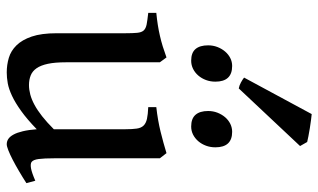

<svg xmlns="http://www.w3.org/2000/svg" viewBox="-211 -737 963 581"><g transform="rotate(90 270.5 -446.5)"><path d="M534.2 -44.9Q516.1 -33.2 497.8 -22.5Q479.5 -11.7 463.4 -3.4Q447.3 4.9 434.8 9.8Q422.4 14.6 416.5 14.6Q407.7 14.6 400.4 9.8Q393.1 4.9 387.2 -5.9Q381.3 -16.6 377.2 -33.9Q373 -51.3 371.1 -76.2Q340.8 -46.9 315.9 -29.1Q291 -11.2 270.3 -1.5Q249.5 8.3 232.2 11.5Q214.8 14.6 199.2 14.6Q176.3 14.6 155 8.3Q133.8 2 117.2 -14.9Q100.6 -31.7 90.6 -61Q80.6 -90.3 80.6 -136.2V-343.8Q80.6 -367.2 79.3 -380.1Q78.1 -393.1 72.3 -399.7Q66.4 -406.2 54 -408.7Q41.5 -411.1 19 -413.6V-438Q38.6 -439.9 55.7 -442.6Q72.8 -445.3 88.6 -449Q104.5 -452.6 120.4 -457.5Q136.2 -462.4 153.8 -468.8L168.5 -448.7V-164.6Q168.5 -131.3 173.1 -109.9Q177.7 -88.4 186.5 -75.7Q195.3 -63 208.3 -57.9Q221.2 -52.7 237.3 -52.7Q251 -52.7 265.9 -56.6Q280.8 -60.5 297.1 -69.3Q313.5 -78.1 331.8 -92.5Q350.1 -106.9 371.1 -127.9V-343.8Q371.1 -365.7 369.1 -378.9Q367.2 -392.1 360.1 -399.4Q353 -406.7 339.8 -409.7Q326.7 -412.6 304.2 -413.6V-438Q343.8 -442.4 378.4 -450.9Q413.1 -459.5 443.4 -468.8L459 -448.7V-128.9Q459 -98.6 461.2 -82Q463.4 -65.4 470.2 -60.5Q476.1 -56.6 489 -58.8Q502 -61 526.9 -71.8ZM425.8 -616.7Q425.8 -601.6 420.9 -588.4Q416 -575.2 407.5 -565.2Q398.9 -555.2 387.5 -549.3Q376 -543.5 362.8 -543.5Q338.9 -543.5 327.4 -556.6Q315.9 -569.8 315.9 -594.7Q315.9 -609.9 321 -623Q326.2 -636.2 334.7 -646.2Q343.3 -656.2 354.7 -661.9Q366.2 -667.5 378.9 -667.5Q425.8 -667.5 425.8 -616.7ZM227.1 -616.7Q227.1 -601.6 222.2 -588.4Q217.3 -575.2 208.7 -565.2Q200.2 -555.2 188.5 -549.3Q176.8 -543.5 163.6 -543.5Q139.6 -543.5 128.4 -556.6Q117.2 -569.8 117.2 -594.7Q117.2 -609.9 122.3 -623Q127.4 -636.2 136 -646.2Q144.5 -656.2 155.8 -661.9Q167 -667.5 179.7 -667.5Q227.1 -667.5 227.1 -616.7ZM247.6 -687.5Q238.8 -689 229.5 -694.1Q220.2 -699.2 214.8 -703.6L325.2 -908.2Q331.1 -907.7 342.8 -906.2Q354.5 -904.8 367.7 -902.6Q380.9 -900.4 392.6 -898.2Q404.3 -896 409.7 -894.5L421.9 -873Z"/></g></svg>

Font: Gentium Book Basic
Style: Regular
Weight: 400
Designer: J. Victor Gaultney and Annie Olsen
Foundry: SIL International
Version: Version 1.102; 2013; Maintenance release